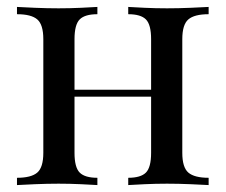

<svg xmlns="http://www.w3.org/2000/svg" viewBox="-20 -534 651 554"><path d="M582 -514V-493Q541 -493 523.5 -478Q506 -463 506 -421V-93Q506 -51 523.5 -36Q541 -21 582 -21V0Q565 -1 530 -2.5Q495 -4 462 -4Q429 -4 397.5 -2.5Q366 -1 350 0V-21Q386 -21 401 -36Q416 -51 416 -93V-421Q416 -463 401 -478Q386 -493 350 -493V-514Q366 -513 397.5 -511.5Q429 -510 462 -510Q495 -510 530 -511.5Q565 -513 582 -514ZM261 -514V-493Q225 -493 210 -478Q195 -463 195 -421V-93Q195 -51 210 -36Q225 -21 261 -21V0Q245 -1 213.5 -2.5Q182 -4 149 -4Q116 -4 81 -2.5Q46 -1 29 0V-21Q70 -21 87.5 -36Q105 -51 105 -93V-421Q105 -463 87.5 -478Q70 -493 29 -493V-514Q46 -513 81 -511.5Q116 -510 149 -510Q182 -510 213.5 -511.5Q245 -513 261 -514ZM444 -275V-255H162V-275Z"/></svg>

Font: Playfair Display
Style: Regular
Weight: 400
Designer: Claus Eggers Sørensen
Foundry: Claus Eggers Sørensen
Version: Version 1.203